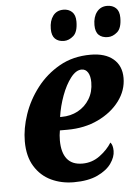

<svg xmlns="http://www.w3.org/2000/svg" viewBox="-54 -797 616 850"><g transform="rotate(-5 254.0 -372.5)"><path d="M240 10Q185 10 139.5 -11.5Q94 -33 66.5 -77.5Q39 -122 39 -189Q39 -246 60 -308Q81 -370 122.5 -424Q164 -478 224 -512Q284 -546 362 -546Q427 -546 463 -515.5Q499 -485 499 -431Q499 -376 464 -329Q429 -282 368.5 -253Q308 -224 231 -224H198Q194 -203 194 -180Q194 -126 216.5 -97.5Q239 -69 285 -69Q328 -69 362.5 -94.5Q397 -120 416 -151Q427 -139 427 -113Q427 -86 407 -57.5Q387 -29 345.5 -9.5Q304 10 240 10ZM211 -283Q251 -283 283.5 -300.5Q316 -318 335.5 -350Q355 -382 355 -424Q355 -452 345 -468Q335 -484 317 -484Q292 -484 268.5 -453.5Q245 -423 228 -377Q211 -331 204 -283ZM446 -617Q420 -617 405.5 -631Q391 -645 391 -675Q391 -711 408 -733Q425 -755 454 -755Q478 -755 493 -741Q508 -727 508 -698Q508 -652 488 -634.5Q468 -617 446 -617ZM251 -617Q226 -617 211.5 -631Q197 -645 197 -675Q197 -711 213.5 -733Q230 -755 260 -755Q283 -755 298 -741Q313 -727 313 -698Q313 -652 293 -634.5Q273 -617 251 -617Z"/></g></svg>

Font: Noto Serif Condensed ExtraBold
Style: Italic
Weight: 800
Width: 3
Italic angle: -12°
Designer: Monotype Design Team
Foundry: Monotype Imaging Inc.
Version: Version 2.014; ttfautohint (v1.8.4.7-5d5b)